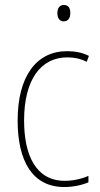

<svg xmlns="http://www.w3.org/2000/svg" viewBox="-20 -743 401 773"><path d="M237 -723C217 -723 211 -706 211 -690C211 -672 219 -657 236 -657C255 -657 263 -671 263 -691C263 -707 258 -723 237 -723ZM239 10C274 10 311 2 336 -9V-35C307 -22 273 -15 241 -15C125 -15 77 -117 77 -258C77 -422 144 -512 251 -512C278 -512 305 -507 329 -494L338 -518C312 -531 284 -537 250 -537C126 -537 51 -435 51 -258C51 -97 109 10 239 10Z"/></svg>

Font: Noto Sans Gurmukhi Condensed Thin
Style: Regular
Weight: 100
Width: 3
Designer: Jelle Bosma - Monotype Design Team
Foundry: Monotype Imaging Inc.
Version: Version 2.004